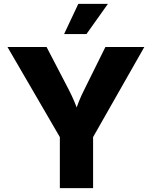

<svg xmlns="http://www.w3.org/2000/svg" viewBox="-20 -970 783 990"><path d="M288.6 0V-263.2L18.6 -727.5H220.2L335 -506.8Q351.1 -475.6 364.3 -444.1Q377.4 -412.6 391.1 -372.6H360.4Q373.5 -413.1 386 -444.6Q398.4 -476.1 414.1 -506.8L523.4 -727.5H724.1L460 -263.2V0ZM310.5 -794.4 383.8 -950.2H536.6L425.8 -794.4Z"/></svg>

Font: Inter 18pt ExtraBold
Style: Regular
Weight: 800
Designer: Rasmus Andersson
Foundry: rsms
Version: Version 4.001;git-66647c0bb